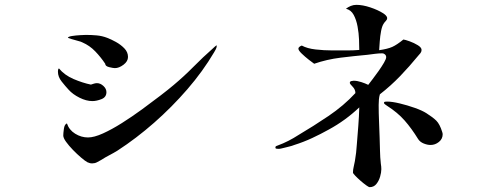

<svg xmlns="http://www.w3.org/2000/svg" viewBox="-20 -761 2040 792"><path d="M419 -381Q419 -360 398.5 -352Q378 -344 361 -344Q336 -344 308 -358Q280 -372 263 -391Q250 -405 234.5 -424.5Q219 -444 219 -465Q219 -469 219.5 -472.5Q220 -476 223 -479Q246 -451 283.5 -435Q321 -419 355 -412Q361 -414 367.5 -416Q374 -418 380 -418Q394 -418 406.5 -406.5Q419 -395 419 -381ZM874 -571Q874 -565 870 -557.5Q866 -550 863 -545Q817 -467 753 -393Q689 -319 615.5 -254.5Q542 -190 465 -140Q449 -130 431.5 -121Q414 -112 397 -101Q388 -96 379.5 -91.5Q371 -87 360 -87Q354 -87 349.5 -88.5Q345 -90 340 -92Q331 -97 314.5 -111Q298 -125 281 -142.5Q264 -160 252.5 -176Q241 -192 241 -202Q241 -211 243.5 -229.5Q246 -248 256 -252Q265 -225 290 -209.5Q315 -194 343 -194Q368 -194 404.5 -210.5Q441 -227 483 -253.5Q525 -280 566 -310Q607 -340 641.5 -366.5Q676 -393 696 -410Q739 -446 778 -485.5Q817 -525 859 -562Q861 -564 866 -568.5Q871 -573 874 -574ZM508 -526Q508 -508 489.5 -494Q471 -480 454 -480Q447 -480 430.5 -484Q414 -488 414 -498Q396 -525 373 -549Q350 -573 320 -586Q315 -589 301 -592.5Q287 -596 274.5 -600Q262 -604 260 -605Q261 -610 277 -612.5Q293 -615 311 -616Q329 -617 334 -617Q357 -617 379 -615Q401 -613 422 -605Q438 -599 458 -588Q478 -577 493 -561.5Q508 -546 508 -526Z M1719 -555Q1719 -548 1714.5 -542Q1710 -536 1705 -531Q1669 -487 1630.5 -447Q1592 -407 1547 -372Q1544 -362 1543 -350.5Q1542 -339 1542 -328Q1542 -294 1543.5 -260.5Q1545 -227 1546 -193Q1547 -166 1547.5 -139Q1548 -112 1551 -85Q1552 -80 1552.5 -74Q1553 -68 1553 -63Q1553 -50 1548 -32.5Q1543 -15 1532.5 -2Q1522 11 1505 11Q1501 11 1490 3Q1479 -5 1466.5 -16Q1454 -27 1445 -36.5Q1436 -46 1436 -49Q1436 -61 1439 -73Q1442 -85 1444 -97Q1447 -114 1449 -131.5Q1451 -149 1452 -166Q1455 -204 1458 -242Q1461 -280 1462 -318Q1405 -264 1337 -227Q1303 -208 1267.5 -191.5Q1232 -175 1194 -163Q1184 -159 1173 -156.5Q1162 -154 1151 -151Q1146 -150 1140.5 -148.5Q1135 -147 1129 -147Q1127 -147 1121.5 -147.5Q1116 -148 1116 -152Q1116 -157 1119.5 -158.5Q1123 -160 1126 -161Q1148 -169 1169.5 -180Q1191 -191 1211 -204Q1272 -240 1335 -282.5Q1398 -325 1446 -377Q1446 -392 1434.5 -403.5Q1423 -415 1423 -419Q1423 -425 1429 -426.5Q1435 -428 1439 -428Q1453 -428 1470 -422.5Q1487 -417 1499 -411Q1505 -419 1517 -434.5Q1529 -450 1542 -468.5Q1555 -487 1564 -502.5Q1573 -518 1573 -525Q1573 -532 1568 -536.5Q1563 -541 1557 -541Q1542 -541 1527 -539Q1512 -537 1496 -535Q1441 -530 1384.5 -523Q1328 -516 1276 -498Q1270 -502 1254 -514.5Q1238 -527 1224.5 -540Q1211 -553 1211 -560Q1211 -565 1216 -568.5Q1221 -572 1225 -573Q1247 -561 1281.5 -557Q1316 -553 1352 -553Q1388 -553 1413 -553Q1425 -553 1437.5 -553.5Q1450 -554 1462 -555Q1462 -572 1461 -598Q1460 -624 1455 -651.5Q1450 -679 1439 -699.5Q1428 -720 1407 -725Q1416 -732 1427 -736.5Q1438 -741 1450 -741Q1476 -741 1507.5 -730.5Q1539 -720 1561 -706Q1566 -703 1571.5 -697.5Q1577 -692 1577 -686Q1577 -680 1571.5 -674.5Q1566 -669 1563 -664Q1556 -654 1552 -633Q1548 -612 1546.5 -590Q1545 -568 1544 -554Q1579 -559 1598 -567.5Q1617 -576 1644 -598Q1652 -597 1670 -590.5Q1688 -584 1703.5 -574.5Q1719 -565 1719 -555ZM1806 -207Q1806 -188 1790.5 -175.5Q1775 -163 1756 -163Q1743 -163 1728 -169Q1713 -175 1705 -187Q1678 -231 1649 -264Q1620 -297 1576 -325Q1574 -327 1569 -330Q1564 -333 1564 -337Q1564 -341 1569.5 -341.5Q1575 -342 1577 -342Q1597 -342 1628.5 -334.5Q1660 -327 1691 -316Q1722 -305 1739 -294Q1766 -277 1780 -263Q1794 -249 1804 -217Q1805 -214 1805.5 -211.5Q1806 -209 1806 -207Z"/></svg>

Font: Kaisei HarunoUmi
Style: Regular
Weight: 400
Designer: Font-Kai, 金井和夫
Foundry: KAZUO KANAI
Version: Version 5.003